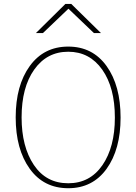

<svg xmlns="http://www.w3.org/2000/svg" viewBox="-20 -948 699 985"><path d="M60.5 -345.7Q60.5 -509.8 132.8 -609.4Q205.1 -709 330.1 -709Q455.1 -709 526.9 -608.9Q598.6 -508.8 598.6 -344.7Q598.6 -181.6 526.9 -82Q455.1 17.6 330.1 17.6Q204.1 17.6 132.3 -82.5Q60.5 -182.6 60.5 -345.7ZM90.8 -345.7Q90.8 -195.3 153.8 -101.6Q216.8 -7.8 330.1 -7.8Q441.4 -7.8 505.4 -100.6Q569.3 -193.4 569.3 -344.7Q569.3 -499 504.4 -590.8Q439.5 -682.6 330.1 -682.6Q220.7 -682.6 155.8 -591.3Q90.8 -500 90.8 -345.7ZM164.1 -778.3 315.4 -927.7H345.7L498 -778.3H461.9L331.1 -903.3L200.2 -778.3Z"/></svg>

Font: Gothic A1 Thin
Style: Regular
Weight: 250
Designer: HanYang I&C Co.,Ltd.
Foundry: HanYang I&C Co.,Ltd.
Version: Version 2.50